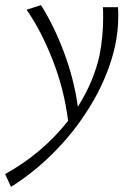

<svg xmlns="http://www.w3.org/2000/svg" viewBox="-73 -441 526 750"><path d="M389 -380Q389 -318 376 -259Q352 -153 293 -49.5Q234 54 150 141.5Q66 229 -30 289L-53 239Q93 158 193 31Q178 -90 133.5 -204.5Q89 -319 31 -403L87 -421Q138 -341 177.5 -235Q217 -129 231 -24Q294 -124 316 -226Q330 -299 330 -372Q330 -399 329 -413H388Q389 -402 389 -380Z"/></svg>

Font: Ysabeau Infant Semilight
Style: Italic
Weight: 300
Italic angle: -12°
Designer: Christian Thalmann (Catharsis Fonts)
Version: Version 0.003